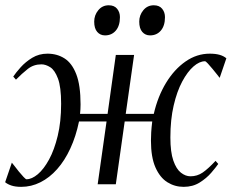

<svg xmlns="http://www.w3.org/2000/svg" viewBox="-32 -716 900 746"><path d="M50.5 10Q28 10 12.8 5Q-2.5 0 -12 -8L14 -84Q16 -82 23.8 -71.8Q31.5 -61.5 41.2 -49.5Q51 -37.5 59.5 -28.5Q68 -19.5 71 -19.5Q91.5 -19.5 114.8 -39Q138 -58.5 158.5 -96Q179 -133.5 192.2 -188Q205.5 -242.5 205.5 -313Q205.5 -378 193.2 -410.8Q181 -443.5 163.2 -454.8Q145.5 -466 129 -466Q98.5 -466 75.8 -448Q53 -430 30 -406.5L19.5 -418.5Q29.5 -433.5 48.2 -454.5Q67 -475.5 93.2 -491.5Q119.5 -507.5 152.5 -507.5Q189.5 -507.5 218.5 -489.2Q247.5 -471 264.2 -428Q281 -385 281 -310.5Q281 -301 280.5 -291.5Q280 -282 279 -273.5H386L418 -502.5H489L456.5 -273.5H565.5Q581 -341 613 -393.8Q645 -446.5 688.8 -477Q732.5 -507.5 783 -507.5Q805.5 -507.5 821.2 -503Q837 -498.5 847.5 -489.5L821.5 -413.5Q819.5 -416 811.8 -426Q804 -436 794 -448Q784 -460 775.8 -469Q767.5 -478 764.5 -478Q743 -478 719.8 -457.8Q696.5 -437.5 676 -399.2Q655.5 -361 642.8 -306.2Q630 -251.5 630 -182Q630 -125 641.5 -92Q653 -59 671 -45Q689 -31 708 -31Q734.5 -31 755.8 -45.8Q777 -60.5 805.5 -91L816 -79Q807 -66 788.8 -44.8Q770.5 -23.5 743.8 -6.8Q717 10 681.5 10Q647 10 618.2 -8Q589.5 -26 572 -65.5Q554.5 -105 554.5 -169.5Q554.5 -185 555.5 -202Q556.5 -219 559.5 -244H452.5L418 0H347.5L382 -244H275Q263 -186 241.2 -139Q219.5 -92 190 -58.8Q160.5 -25.5 125 -7.8Q89.5 10 50.5 10ZM376 -578.5Q357.5 -578.5 345.8 -592Q334 -605.5 334 -632Q334 -657 349.8 -676.2Q365.5 -695.5 390.5 -695.5Q412 -695.5 423 -682Q434 -668.5 434 -649.5Q434 -616 418 -597.2Q402 -578.5 376 -578.5ZM551 -578.5Q532.5 -578.5 520.8 -592Q509 -605.5 509 -632Q509 -657 524.8 -676.2Q540.5 -695.5 565.5 -695.5Q587 -695.5 598 -682Q609 -668.5 609 -649.5Q609 -616 593 -597.2Q577 -578.5 551 -578.5Z"/></svg>

Font: Merriweather 144pt Light
Style: Italic
Weight: 300
Italic angle: -7.8°
Version: Version 2.101